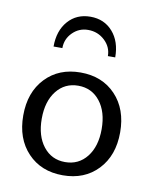

<svg xmlns="http://www.w3.org/2000/svg" viewBox="-67 -587 514 644"><g transform="rotate(10 190.0 -265.0)"><path d="M190 -490Q159 -490 137 -468Q115 -446 115 -415H85Q85 -469 114 -502Q143 -535 190 -535Q237 -535 266 -502Q295 -469 295 -415H270Q270 -446 246.5 -468Q223 -490 190 -490ZM116 -264.5Q88 -229 88 -170Q88 -111 116 -75.5Q144 -40 190 -40Q236 -40 264 -75.5Q292 -111 292 -170Q292 -229 264 -264.5Q236 -300 190 -300Q144 -300 116 -264.5ZM70.5 -43Q25 -91 25 -170Q25 -249 70.5 -297Q116 -345 190 -345Q264 -345 309.5 -297Q355 -249 355 -170Q355 -91 309.5 -43Q264 5 190 5Q116 5 70.5 -43Z"/></g></svg>

Font: Glametrix
Style: Regular
Weight: 500
Designer: gluk
Foundry: gluk
Version: Version 0.40